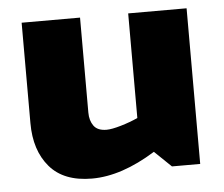

<svg xmlns="http://www.w3.org/2000/svg" viewBox="-42 -531 695 596"><g transform="rotate(-5 305.0 -233.5)"><path d="M280 -130Q252 -130 240 -146.5Q228 -163 228 -188V-484H46V-171Q46 -86 90 -34.5Q134 17 222 17Q314 17 420 -49L472 1H560V-484H378V-158Q354 -147 325 -138.5Q296 -130 280 -130Z"/></g></svg>

Font: Catamaran
Style: Regular
Weight: 900
Designer: Pria Ravichandran
Version: Version 1.001;PS 001.000;hotconv 1.0.70;makeotf.lib2.5.58329